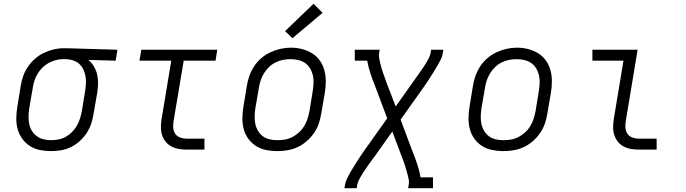

<svg xmlns="http://www.w3.org/2000/svg" viewBox="-20 -794 3640 1019"><path d="M250 8Q220 8 191 2Q162 -4 138 -19.5Q114 -35 97.5 -58.5Q81 -82 73.5 -109.5Q66 -137 66.5 -167.5Q67 -198 72 -228L90 -338Q94 -364 103 -390Q112 -416 128 -439.5Q144 -463 165.5 -482Q187 -501 212 -513Q237 -525 264 -531.5Q291 -538 317 -538Q321 -538 325 -538Q329 -538 333 -538L603 -530L594 -472L449 -476Q466 -462 478 -442Q490 -422 495.5 -399Q501 -376 500.5 -351.5Q500 -327 496 -302L477 -192Q473 -165 464.5 -139Q456 -113 440.5 -89Q425 -65 403.5 -45.5Q382 -26 356.5 -13.5Q331 -1 304 3.5Q277 8 250 8ZM251 -50Q271 -50 291 -54Q311 -58 329 -68Q347 -78 362 -93Q377 -108 387.5 -126Q398 -144 404 -163Q410 -182 414 -202L432 -312Q435 -331 436 -350.5Q437 -370 434 -388.5Q431 -407 423 -424Q415 -441 402 -453.5Q389 -466 371 -472.5Q353 -479 334 -480H323Q321 -480 318.5 -480Q316 -480 313 -480Q294 -480 274.5 -474.5Q255 -469 237.5 -459.5Q220 -450 205 -435Q190 -420 179.5 -402.5Q169 -385 163 -366.5Q157 -348 154 -328L135 -218Q132 -198 131.5 -177Q131 -156 135 -136.5Q139 -117 149 -100Q159 -83 175 -71.5Q191 -60 210.5 -55Q230 -50 251 -50Z M971 0Q949 0 928.5 -3.5Q908 -7 890 -16.5Q872 -26 859.5 -41.5Q847 -57 840.5 -76.5Q834 -96 834 -117Q834 -138 837 -159L889 -472H720L730 -530H1133L1124 -472H955L901 -150Q898 -132 899.5 -114.5Q901 -97 910.5 -83.5Q920 -70 936.5 -64Q953 -58 971 -58H1065V0Z M1451 8Q1421 8 1391.5 2Q1362 -4 1338 -19.5Q1314 -35 1297.5 -58Q1281 -81 1273.5 -109Q1266 -137 1266.5 -167.5Q1267 -198 1272 -228L1290 -338Q1294 -365 1303.5 -391.5Q1313 -418 1329 -442.5Q1345 -467 1367.5 -486Q1390 -505 1416 -517Q1442 -529 1469.5 -535Q1497 -541 1524 -541Q1555 -541 1583.5 -533.5Q1612 -526 1636.5 -511Q1661 -496 1677.5 -472.5Q1694 -449 1701.5 -421Q1709 -393 1709 -362.5Q1709 -332 1704 -302L1685 -192Q1681 -165 1672 -138.5Q1663 -112 1646.5 -88Q1630 -64 1607.5 -44.5Q1585 -25 1559 -13Q1533 -1 1505.5 3.5Q1478 8 1451 8ZM1452 -50Q1473 -50 1493 -53.5Q1513 -57 1532 -67Q1551 -77 1567 -91.5Q1583 -106 1594 -124Q1605 -142 1611.5 -162Q1618 -182 1622 -202L1640 -312Q1643 -333 1644 -354Q1645 -375 1640.5 -394.5Q1636 -414 1625.5 -431.5Q1615 -449 1598.5 -460Q1582 -471 1562 -475.5Q1542 -480 1521 -480Q1501 -480 1481 -476Q1461 -472 1442 -462.5Q1423 -453 1407.5 -438Q1392 -423 1381 -405Q1370 -387 1363.5 -367.5Q1357 -348 1354 -328L1335 -218Q1332 -198 1331.5 -177Q1331 -156 1335 -136.5Q1339 -117 1349.5 -99.5Q1360 -82 1375.5 -70.5Q1391 -59 1411 -54.5Q1431 -50 1452 -50ZM1532 -591 1493 -629 1644 -774 1692 -726Z M1808 205 1811 187Q1814 170 1821.5 154.5Q1829 139 1837.5 124Q1846 109 1855 94.5Q1864 80 1873.5 65Q1883 50 1892.5 35.5Q1902 21 1912 7L2035 -166L1970 -339Q1957 -371 1946 -404Q1935 -437 1929 -472H1863V-530H1995L1992 -512Q1990 -498 1992.5 -484.5Q1995 -471 1998 -458.5Q2001 -446 2004.5 -433.5Q2008 -421 2012.5 -408.5Q2017 -396 2021.5 -383.5Q2026 -371 2030 -359L2080 -229L2177 -366Q2180 -370 2183.5 -375Q2187 -380 2190 -384L2191 -385L2192 -387Q2199 -396 2206 -406.5Q2213 -417 2220 -427Q2227 -437 2233.5 -447Q2240 -457 2246 -467.5Q2252 -478 2257.5 -489Q2263 -500 2265 -512L2268 -530H2333L2330 -512Q2328 -495 2320 -479.5Q2312 -464 2303.5 -449Q2295 -434 2286 -419.5Q2277 -405 2267.5 -390Q2258 -375 2248.5 -360.5Q2239 -346 2229 -332L2106 -159L2171 14Q2184 46 2195 79Q2206 112 2212 147H2278V205H2146L2149 187Q2152 173 2149.5 159.5Q2147 146 2143.5 133.5Q2140 121 2136.5 108.5Q2133 96 2129 83.5Q2125 71 2120.5 58.5Q2116 46 2111 34L2062 -96L1965 41Q1961 45 1957.5 50Q1954 55 1951 59L1950 60L1949 62Q1942 71 1935 81.5Q1928 92 1921 102Q1914 112 1907.5 122Q1901 132 1895 142.5Q1889 153 1883.5 164Q1878 175 1876 187L1873 205Z M2651 8Q2621 8 2591.5 2Q2562 -4 2538 -19.5Q2514 -35 2497.5 -58Q2481 -81 2473.5 -109Q2466 -137 2466.5 -167.5Q2467 -198 2472 -228L2490 -338Q2494 -365 2503.5 -391.5Q2513 -418 2529 -442.5Q2545 -467 2567.5 -486Q2590 -505 2616 -517Q2642 -529 2669.5 -535Q2697 -541 2724 -541Q2755 -541 2783.5 -533.5Q2812 -526 2836.5 -511Q2861 -496 2877.5 -472.5Q2894 -449 2901.5 -421Q2909 -393 2909 -362.5Q2909 -332 2904 -302L2885 -192Q2881 -165 2872 -138.5Q2863 -112 2846.5 -88Q2830 -64 2807.5 -44.5Q2785 -25 2759 -13Q2733 -1 2705.5 3.5Q2678 8 2651 8ZM2652 -50Q2673 -50 2693 -53.5Q2713 -57 2732 -67Q2751 -77 2767 -91.5Q2783 -106 2794 -124Q2805 -142 2811.5 -162Q2818 -182 2822 -202L2840 -312Q2843 -333 2844 -354Q2845 -375 2840.5 -394.5Q2836 -414 2825.5 -431.5Q2815 -449 2798.5 -460Q2782 -471 2762 -475.5Q2742 -480 2721 -480Q2701 -480 2681 -476Q2661 -472 2642 -462.5Q2623 -453 2607.5 -438Q2592 -423 2581 -405Q2570 -387 2563.5 -367.5Q2557 -348 2554 -328L2535 -218Q2532 -198 2531.5 -177Q2531 -156 2535 -136.5Q2539 -117 2549.5 -99.5Q2560 -82 2575.5 -70.5Q2591 -59 2611 -54.5Q2631 -50 2652 -50Z M3371 0Q3349 0 3328.5 -3.5Q3308 -7 3290 -16.5Q3272 -26 3259.5 -41.5Q3247 -57 3240.5 -76.5Q3234 -96 3234 -117Q3234 -138 3237 -159L3289 -472H3124V-530H3364L3301 -150Q3298 -132 3299.5 -114.5Q3301 -97 3310.5 -83.5Q3320 -70 3336.5 -64Q3353 -58 3371 -58H3465V0Z"/></svg>

Font: Iosevka Curly Slab LtEx
Style: Italic
Weight: 300
Width: 7
Italic angle: -9°
Monospace: yes
Designer: Belleve Invis
Foundry: Belleve Invis
Version: Version 11.1.0; ttfautohint (v1.8.3)